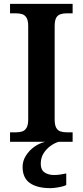

<svg xmlns="http://www.w3.org/2000/svg" viewBox="-20 -734 428 994"><path d="M32 0V-49H63Q81 -49 95 -53.5Q109 -58 117.5 -72.5Q126 -87 126 -116V-598Q126 -628 117.5 -642Q109 -656 95 -660.5Q81 -665 63 -665H32V-714H356V-665H325Q308 -665 293.5 -660.5Q279 -656 271 -642Q263 -628 263 -598V-116Q263 -87 271 -72.5Q279 -58 293.5 -53.5Q308 -49 325 -49H356V0ZM241 240Q172 240 134.5 213.5Q97 187 97 130Q97 99 114 72Q131 45 157.5 26Q184 7 215 0H284Q263 6 241.5 21.5Q220 37 205.5 60Q191 83 191 115Q191 145 210.5 158.5Q230 172 260 172Q274 172 289.5 170Q305 168 323 164V224Q313 229 298 232.5Q283 236 267.5 238Q252 240 241 240Z"/></svg>

Font: Noto Serif Gujarati SemiBold
Style: Regular
Weight: 600
Version: Version 2.102